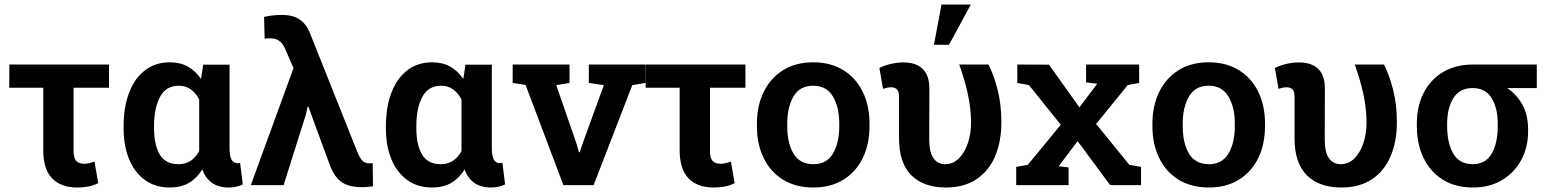

<svg xmlns="http://www.w3.org/2000/svg" viewBox="-20 -811 6791 841"><path d="M319.3 10.3Q246.6 10.3 208 -30Q169.4 -70.3 169.4 -154.3V-426.8H20.5L21 -528.3H457.5V-426.8H302.2V-151.4Q302.2 -118.7 313.7 -106.2Q325.2 -93.8 348.6 -93.8Q369.6 -93.8 394 -103.5L410.2 -8.8Q389.2 2 366.7 6.1Q344.2 10.3 319.3 10.3Z M723.6 10.3Q660.6 10.3 615.5 -22Q570.3 -54.2 545.9 -112.5Q521.5 -170.9 521.5 -248.5V-258.8Q521.5 -342.3 545.7 -405.3Q569.8 -468.3 615.2 -503.2Q660.6 -538.1 723.6 -538.1Q770 -538.1 803.5 -519Q836.9 -500 860.4 -465.3L870.1 -527.8H985.4V-163.1Q985.4 -126 994.6 -111.1Q1003.9 -96.2 1020 -96.2Q1027.3 -96.2 1031.7 -98.1L1043.5 -3.4Q1027.8 4.4 1012.9 7.3Q998 10.3 981.4 10.3Q895 10.3 866.2 -68.8Q842.3 -30.3 807.6 -10Q772.9 10.3 723.6 10.3ZM761.7 -91.8Q793 -91.8 815.2 -106.7Q837.4 -121.6 852.5 -148.9V-375.5Q837.4 -404.3 815.2 -419.9Q793 -435.5 763.2 -435.5Q707 -435.5 680.9 -386.5Q654.8 -337.4 654.8 -258.8V-248.5Q654.8 -176.3 679.9 -134Q705.1 -91.8 761.7 -91.8Z M1563 8.8Q1505.9 8.8 1473.6 -15.4Q1441.4 -39.6 1421.4 -97.2L1330.6 -344.2H1327.6L1319.8 -309.1L1222.2 0H1078.6L1265.6 -512.7L1228.5 -598.1Q1208.5 -643.1 1166.5 -643.1Q1150.4 -643.1 1139.2 -641.6L1136.7 -736.8Q1150.4 -740.7 1172.9 -743.2Q1195.3 -745.6 1213.9 -745.6Q1264.2 -745.6 1293.2 -725.3Q1322.3 -705.1 1338.4 -664.1L1545.4 -145Q1555.2 -120.6 1566.4 -108.2Q1577.6 -95.7 1595.7 -95.7Q1601.1 -95.7 1604.7 -95.7Q1608.4 -95.7 1612.3 -96.2L1613.8 4.9Q1603.5 6.3 1591.1 7.6Q1578.6 8.8 1563 8.8Z M1872.6 10.3Q1809.6 10.3 1764.4 -22Q1719.2 -54.2 1694.8 -112.5Q1670.4 -170.9 1670.4 -248.5V-258.8Q1670.4 -342.3 1694.6 -405.3Q1718.8 -468.3 1764.2 -503.2Q1809.6 -538.1 1872.6 -538.1Q1918.9 -538.1 1952.4 -519Q1985.8 -500 2009.3 -465.3L2019 -527.8H2134.3V-163.1Q2134.3 -126 2143.6 -111.1Q2152.8 -96.2 2168.9 -96.2Q2176.3 -96.2 2180.7 -98.1L2192.4 -3.4Q2176.8 4.4 2161.9 7.3Q2147 10.3 2130.4 10.3Q2043.9 10.3 2015.1 -68.8Q1991.2 -30.3 1956.5 -10Q1921.9 10.3 1872.6 10.3ZM1910.6 -91.8Q1941.9 -91.8 1964.1 -106.7Q1986.3 -121.6 2001.5 -148.9V-375.5Q1986.3 -404.3 1964.1 -419.9Q1941.9 -435.5 1912.1 -435.5Q1856 -435.5 1829.8 -386.5Q1803.7 -337.4 1803.7 -258.8V-248.5Q1803.7 -176.3 1828.9 -134Q1854 -91.8 1910.6 -91.8Z M2447.8 0 2282.2 -439 2225.6 -447.8V-528.3H2474.6V-447.8L2416.5 -438L2503.9 -185.5L2516.1 -144H2519L2533.2 -185.5L2625 -438L2559.1 -447.8V-528.3H2807.6V-447.8L2749.5 -438L2580.1 0Z M3106.9 10.3Q3034.2 10.3 2995.6 -30Q2957 -70.3 2957 -154.3V-426.8H2808.1L2808.6 -528.3H3245.1V-426.8H3089.8V-151.4Q3089.8 -118.7 3101.3 -106.2Q3112.8 -93.8 3136.2 -93.8Q3157.2 -93.8 3181.6 -103.5L3197.8 -8.8Q3176.8 2 3154.3 6.1Q3131.8 10.3 3106.9 10.3Z M3543 10.3Q3465.3 10.3 3409.9 -23.9Q3354.5 -58.1 3325 -118.9Q3295.4 -179.7 3295.4 -258.8V-269Q3295.4 -347.7 3325.2 -408.4Q3355 -469.2 3410.2 -503.7Q3465.3 -538.1 3542 -538.1Q3618.7 -538.1 3674.1 -503.7Q3729.5 -469.2 3759 -408.7Q3788.6 -348.1 3788.6 -269V-258.8Q3788.6 -179.2 3759 -118.7Q3729.5 -58.1 3674.3 -23.9Q3619.1 10.3 3543 10.3ZM3543 -91.8Q3600.6 -91.8 3628.4 -138.2Q3656.2 -184.6 3656.2 -258.8V-269Q3656.2 -341.8 3628.2 -388.7Q3600.1 -435.5 3542 -435.5Q3483.4 -435.5 3455.8 -388.7Q3428.2 -341.8 3428.2 -269V-258.8Q3428.2 -184.1 3455.8 -137.9Q3483.4 -91.8 3543 -91.8Z M4123 10.3Q4025.9 10.3 3971.9 -43.2Q3918 -96.7 3918 -205.6V-387.2Q3918 -410.2 3908.9 -419.4Q3899.9 -428.7 3882.3 -428.7Q3874 -428.7 3864.5 -426.5Q3855 -424.3 3847.7 -421.9L3832 -513.2Q3850.6 -523.4 3879.6 -530.5Q3908.7 -537.6 3938 -537.6Q3991.7 -537.6 4021.2 -509.5Q4050.8 -481.4 4050.8 -423.3L4050.3 -199.2Q4050.3 -143.1 4069.1 -117.4Q4087.9 -91.8 4120.1 -91.8Q4154.3 -91.8 4179.7 -116.7Q4205.1 -141.6 4219.2 -183.3Q4233.4 -225.1 4233.4 -275.9Q4232.9 -337.9 4219 -400.9Q4205.1 -463.9 4181.6 -528.3H4310.1Q4335 -477.5 4350.6 -414.3Q4366.2 -351.1 4366.2 -275.9Q4366.2 -191.9 4339.1 -127.4Q4312 -63 4257.8 -26.4Q4203.6 10.3 4123 10.3ZM4070.8 -614.7 4104 -791H4232.4L4136.7 -614.7Z M4431.2 0V-80.1L4481.9 -88.9L4626.5 -264.6L4486.8 -438.5L4436 -447.8V-528.3L4574.7 -527.8L4708 -340.8L4786.1 -444.3L4737.3 -450.2V-528.3H4969.7V-447.8L4919.9 -438.5L4781.2 -268.1L4926.8 -88.9L4978 -80.1V0H4842.8L4700.2 -192.9L4617.2 -83L4660.6 -77.6V0Z M5275.4 10.3Q5197.8 10.3 5142.3 -23.9Q5086.9 -58.1 5057.4 -118.9Q5027.8 -179.7 5027.8 -258.8V-269Q5027.8 -347.7 5057.6 -408.4Q5087.4 -469.2 5142.6 -503.7Q5197.8 -538.1 5274.4 -538.1Q5351.1 -538.1 5406.5 -503.7Q5461.9 -469.2 5491.5 -408.7Q5521 -348.1 5521 -269V-258.8Q5521 -179.2 5491.5 -118.7Q5461.9 -58.1 5406.7 -23.9Q5351.6 10.3 5275.4 10.3ZM5275.4 -91.8Q5333 -91.8 5360.8 -138.2Q5388.7 -184.6 5388.7 -258.8V-269Q5388.7 -341.8 5360.6 -388.7Q5332.5 -435.5 5274.4 -435.5Q5215.8 -435.5 5188.2 -388.7Q5160.6 -341.8 5160.6 -269V-258.8Q5160.6 -184.1 5188.2 -137.9Q5215.8 -91.8 5275.4 -91.8Z M5855.5 10.3Q5758.3 10.3 5704.3 -43.2Q5650.4 -96.7 5650.4 -205.6V-387.2Q5650.4 -410.2 5641.4 -419.4Q5632.3 -428.7 5614.7 -428.7Q5606.4 -428.7 5596.9 -426.5Q5587.4 -424.3 5580.1 -421.9L5564.5 -513.2Q5583 -523.4 5612.1 -530.5Q5641.1 -537.6 5670.4 -537.6Q5724.1 -537.6 5753.7 -509.5Q5783.2 -481.4 5783.2 -423.3L5782.7 -199.2Q5782.7 -143.1 5801.5 -117.4Q5820.3 -91.8 5852.5 -91.8Q5886.7 -91.8 5912.1 -116.7Q5937.5 -141.6 5951.7 -183.3Q5965.8 -225.1 5965.8 -275.9Q5965.3 -337.9 5951.4 -400.9Q5937.5 -463.9 5914.1 -528.3H6042.5Q6067.4 -477.5 6083 -414.3Q6098.6 -351.1 6098.6 -275.9Q6098.6 -191.9 6071.5 -127.4Q6044.4 -63 5990.2 -26.4Q5936 10.3 5855.5 10.3Z M6432.1 10.3Q6355 10.3 6300 -23.9Q6245.1 -58.1 6215.6 -118.9Q6186 -179.7 6186 -258.8V-269Q6186 -345.2 6215.6 -403.6Q6245.1 -461.9 6300.3 -495.1Q6355.5 -528.3 6432.1 -528.3H6711.4V-425.3H6582Q6623 -397.5 6648.2 -352.8Q6673.3 -308.1 6673.3 -244.6V-234.4Q6673.3 -166.5 6643.8 -111.1Q6614.3 -55.7 6560.1 -22.7Q6505.9 10.3 6432.1 10.3ZM6430.7 -91.8Q6487.3 -91.8 6513.9 -137.9Q6540.5 -184.1 6540.5 -258.8V-269Q6540.5 -337.4 6513.7 -381.3Q6486.8 -425.3 6430.2 -425.3Q6373.5 -425.3 6346.2 -381.3Q6318.8 -337.4 6318.8 -269V-258.8Q6318.8 -184.1 6345.9 -137.9Q6373 -91.8 6430.7 -91.8Z"/></svg>

Font: Roboto Slab SemiBold
Style: Regular
Weight: 600
Designer: Google
Version: Version 2.001; ttfautohint (v1.8.3)